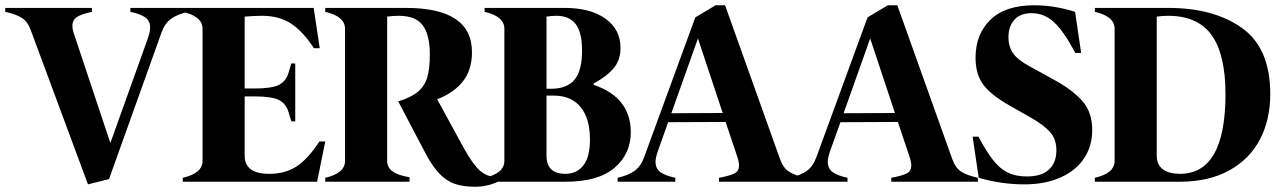

<svg xmlns="http://www.w3.org/2000/svg" viewBox="-50 -690 4863 729"><path d="M364 -10 284 10 67 -575Q55 -608 33 -622Q11 -636 -30 -645V-660H299V-645Q260 -637 242.5 -625.5Q225 -614 225 -592Q225 -578 230 -564L369 -147L512 -546Q520 -570 520 -585Q520 -611 501.5 -624Q483 -637 445 -645V-660H664V-645Q624 -636 600 -619Q576 -602 563 -566Z M1185 -153 1154 0H644V-15Q719 -32 719 -79V-581Q719 -628 644 -645V-660H1141L1164 -507H1142Q1100 -571 1055 -600.5Q1010 -630 945 -630Q917 -630 879 -627V-354H916Q981 -354 1008.5 -367.5Q1036 -381 1046 -415L1056 -449H1071V-229H1056L1046 -263Q1036 -297 1008.5 -310.5Q981 -324 916 -324H879V-99Q879 -30 972 -30Q1033 -30 1076 -58Q1119 -86 1163 -153Z M1841 -19V0Q1799 19 1754 19Q1708 19 1676.5 8Q1645 -3 1618.5 -30.5Q1592 -58 1565 -109L1462 -305Q1510 -320 1535.5 -340.5Q1561 -361 1571.5 -394Q1582 -427 1582 -483Q1582 -558 1555 -594Q1528 -630 1464 -630Q1442 -630 1420 -627V-79Q1420 -54 1441 -39Q1462 -24 1505 -17V0H1185V-15Q1260 -32 1260 -79V-581Q1260 -628 1185 -645V-660H1491Q1742 -660 1742 -492Q1742 -425 1708 -381.5Q1674 -338 1610 -313L1712 -126Q1746 -65 1772.5 -42Q1799 -19 1830 -19Z M2097 0H1790V-15Q1865 -32 1865 -79V-581Q1865 -628 1790 -645V-660H2093Q2192 -660 2249 -619Q2306 -578 2306 -508Q2306 -462 2280 -431Q2254 -400 2204 -373V-368Q2345 -320 2345 -188Q2345 -106 2283.5 -53Q2222 0 2097 0ZM2025 -627V-353H2042Q2103 -353 2131.5 -387.5Q2160 -422 2160 -497Q2160 -568 2135.5 -599Q2111 -630 2063 -630Q2045 -630 2025 -627ZM2190 -160Q2190 -240 2154.5 -283.5Q2119 -327 2052 -327H2025V-99Q2025 -30 2097 -30Q2140 -30 2165 -62Q2190 -94 2190 -160Z M3009 -15V0H2680V-15Q2723 -23 2739.5 -32Q2756 -41 2756 -61Q2756 -76 2749 -96L2705 -227L2487 -226L2447 -114Q2439 -90 2439 -76Q2439 -50 2457.5 -36.5Q2476 -23 2514 -15V0H2295V-15Q2335 -24 2359 -41Q2383 -58 2396 -94L2590 -624L2667 -670H2703L2912 -85Q2924 -52 2946 -38Q2968 -24 3009 -15ZM2694 -261 2600 -544 2499 -260Z M3663 -15V0H3334V-15Q3377 -23 3393.5 -32Q3410 -41 3410 -61Q3410 -76 3403 -96L3359 -227L3141 -226L3101 -114Q3093 -90 3093 -76Q3093 -50 3111.5 -36.5Q3130 -23 3168 -15V0H2949V-15Q2989 -24 3013 -41Q3037 -58 3050 -94L3244 -624L3321 -670H3357L3566 -85Q3578 -52 3600 -38Q3622 -24 3663 -15ZM3348 -261 3254 -544 3153 -260Z M3665 -171H3643L3666 -15Q3752 10 3839 10Q3919 10 3977.5 -16.5Q4036 -43 4066.5 -89.5Q4097 -136 4097 -196Q4097 -264 4060 -306Q4023 -348 3956 -385L3858 -439Q3815 -462 3797 -487Q3779 -512 3779 -549Q3779 -590 3801.5 -615Q3824 -640 3867 -640Q3914 -640 3951 -606.5Q3988 -573 4033 -489H4055L4032 -645Q3953 -670 3877 -670Q3767 -670 3710.5 -615Q3654 -560 3654 -471Q3654 -408 3683.5 -368.5Q3713 -329 3782 -290L3863 -244Q3914 -215 3937.5 -188Q3961 -161 3961 -119Q3961 -73 3933 -46.5Q3905 -20 3849 -20Q3807 -20 3777 -34.5Q3747 -49 3721.5 -81Q3696 -113 3665 -171Z M4773 -333Q4773 -235 4733.5 -160Q4694 -85 4616.5 -42.5Q4539 0 4430 0H4107V-15Q4182 -32 4182 -79V-581Q4182 -628 4107 -645V-660H4385Q4559 -660 4666 -583.5Q4773 -507 4773 -333ZM4603 -333Q4603 -483 4550.5 -556.5Q4498 -630 4385 -630Q4364 -630 4342 -627V-99Q4342 -64 4365.5 -47Q4389 -30 4430 -30Q4603 -30 4603 -333Z"/></svg>

Font: FFF_NEPSZA-BADSAG Bold
Style: Regular
Weight: 700
Designer: bBox Type GmbH
Foundry: bBox Type GmbH
Version: Version 0.002